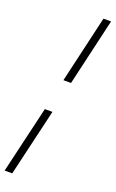

<svg xmlns="http://www.w3.org/2000/svg" viewBox="-200 -832 629 1042"><g transform="rotate(20 114.0 -311.0)"><path d="M247 -790 157 -402H113L203 -790ZM116 -220 25 168H-19L72 -220Z"/></g></svg>

Font: Prodigy Sans Light
Style: Italic
Weight: 300
Italic angle: -13°
Designer: Wei Huang
Foundry: Wei Huang
Version: Version 1.003; ttfautohint (v1.8.3)